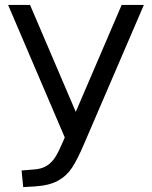

<svg xmlns="http://www.w3.org/2000/svg" viewBox="-20 -559 613 775"><path d="M12.7 -539.1H101.3L307.3 -57.3L254.3 25.9ZM560.7 -539.1 327.3 3.5Q324 11.4 319.3 22.1Q292.7 84.5 270.9 117.7Q249.1 151 214.3 170.3Q179.4 189.7 121.7 193.4L73.7 196.3L67.1 129.2L116.1 125.1Q148.7 123.2 169.1 109.9Q189.6 96.6 203.3 75Q217 53.3 233.9 13.4L471.1 -539.1Z"/></svg>

Font: Min Sans VF VF
Style: Regular
Weight: 400
Designer: Jinseong-Kim, NotoSansCJK, Nunito
Foundry: Jinseong-Kim
Version: Version 1.420;Glyphs 3.1.2 (3151)